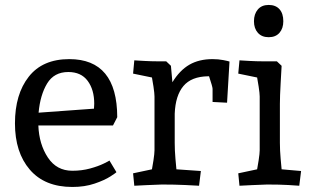

<svg xmlns="http://www.w3.org/2000/svg" viewBox="-20 -740 1240 770"><path d="M418.9 -96.2 446.8 -49.8Q446.8 -47.9 422.9 -32.5Q398.9 -17.1 359.4 -3.7Q319.8 9.8 270 9.8Q159.2 9.8 99.6 -59.6Q40 -128.9 40 -245.1Q40 -362.3 95.5 -432.6Q150.9 -502.9 257.8 -502.9Q449.7 -502.9 450.2 -270L433.1 -236.8H133.8Q136.7 -161.6 171.9 -108.4Q207 -55.2 270 -55.2Q308.1 -55.2 341.1 -64.2Q374 -73.2 396.5 -84.2Q418.9 -95.2 418.9 -96.2ZM134.8 -288.1 356.9 -304.2 357.9 -324.2Q357.9 -380.4 331.5 -415.8Q305.2 -451.2 253.9 -451.2Q196.8 -451.2 168.9 -405Q141.1 -358.9 134.8 -288.1Z M832.5 -502.9Q855.5 -502.9 875.5 -499Q895.5 -495.1 900.4 -493.2L890.6 -328.1L832.5 -331.1V-383.8Q832.5 -391.6 818.4 -434.1H814.5Q747.6 -433.1 715.6 -395Q683.6 -356.9 680.7 -284.2V-167Q680.7 -136.2 683.6 -103.5Q686.5 -70.8 687.5 -61L785.6 -54.2L778.3 4.9Q766.1 3.9 722.9 2Q679.7 0 629.4 0Q603.5 1 568.6 2.4Q533.7 3.9 518.6 4.9L513.7 -44.9L589.4 -61Q591.3 -69.8 595.5 -97.4Q599.6 -125 599.6 -137.2V-353Q599.6 -365.2 595.5 -392.6Q591.3 -419.9 589.4 -429.2L513.7 -444.8L518.6 -498Q530.8 -497.1 559.1 -495.6Q587.4 -494.1 610.4 -494.1H646.5L665.5 -476.1L671.4 -410.2Q700.7 -458 739.5 -480.5Q778.3 -502.9 832.5 -502.9Z M1116.2 -654.8Q1116.2 -626 1100.8 -608.4Q1085.4 -590.8 1057.6 -590.8Q1029.8 -590.8 1014.2 -608.4Q998.5 -626 998.5 -654.8Q998.5 -683.6 1013.9 -701.9Q1029.3 -720.2 1057.6 -720.2Q1085.4 -720.2 1100.8 -703.1Q1116.2 -686 1116.2 -654.8ZM1051.3 0Q1025.4 1 990.5 2.4Q955.6 3.9 940.4 4.9L935.5 -44.9L1011.2 -61Q1013.2 -69.8 1017.3 -97.4Q1021.5 -125 1021.5 -137.2V-353Q1021.5 -365.2 1017.3 -392.6Q1013.2 -419.9 1011.2 -429.2L935.5 -444.8L940.4 -498Q952.6 -497.1 981 -495.6Q1009.3 -494.1 1032.2 -494.1H1090.3L1109.4 -476.1Q1108.4 -459 1105.5 -406.5Q1102.5 -354 1102.5 -323.2V-167Q1102.5 -136.2 1105.5 -103.5Q1108.4 -70.8 1109.4 -61L1187.5 -54.2L1180.2 4.9Q1171.4 3.9 1136.5 2Q1101.6 0 1051.3 0Z"/></svg>

Font: Sura
Style: Regular
Weight: 400
Designer: Carolina Giovagnoli
Foundry: Huerta Tipografica
Version: Version 1.003;PS 001.002;hotconv 1.0.70;makeotf.lib2.5.58329